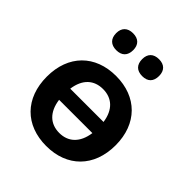

<svg xmlns="http://www.w3.org/2000/svg" viewBox="-199 -847 987 987"><g transform="rotate(45 295.0 -353.0)"><path d="M390 -593C430 -593 451 -615 451 -655C451 -694 429 -716 390 -716C350 -716 328 -694 328 -655C328 -615 350 -593 390 -593ZM201 -593C241 -593 263 -615 263 -655C263 -694 241 -716 201 -716C162 -716 139 -694 139 -655C139 -615 162 -593 201 -593ZM295 10C446 10 545 -88 545 -245C545 -401 446 -499 295 -499C143 -499 45 -401 45 -245C45 -88 143 10 295 10ZM295 -404C359 -404 405 -365 416 -286H174C185 -365 230 -404 295 -404ZM295 -85C230 -85 185 -125 174 -205H416C405 -125 359 -85 295 -85Z"/></g></svg>

Font: Nunito
Style: Bold
Weight: 700
Designer: Vernon Adams
Foundry: Vernon Adams
Version: Version 3.602